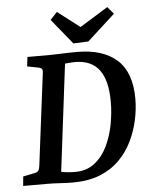

<svg xmlns="http://www.w3.org/2000/svg" viewBox="-54 -805 679 854"><g transform="rotate(-5 285.5 -378.0)"><path d="M237 4Q211 4 180.5 2Q150 0 121 0H15L19 -42L68 -52Q81 -54 86.5 -60Q92 -66 94 -80L146 -494Q148 -507 143 -512Q138 -517 127 -519L79 -528L84 -570H185Q202 -570 223 -571Q244 -572 266 -572.5Q288 -573 306 -573Q421 -573 483.5 -517Q546 -461 546 -343Q546 -297 535.5 -248.5Q525 -200 503 -154.5Q481 -109 445 -73Q409 -37 357.5 -16.5Q306 4 237 4ZM251 -42Q303 -42 338.5 -70Q374 -98 395.5 -143Q417 -188 426.5 -239.5Q436 -291 436 -339Q436 -434 401 -481.5Q366 -529 292 -529Q282 -529 271 -528Q260 -527 248 -526L189 -48Q202 -45 219 -43.5Q236 -42 251 -42ZM484 -728 360 -615 293 -612 201 -725 232 -758 331 -682 457 -760Z"/></g></svg>

Font: Rasa Medium
Style: Italic
Weight: 500
Italic angle: -7.10001°
Designer: Anna Giedrys (Yrsa+Rasa design), David Brezina (Yrsa art-direction, Rasa art-direction, design)
Foundry: Rosetta Type Foundry
Version: Version 2.004